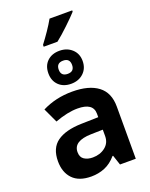

<svg xmlns="http://www.w3.org/2000/svg" viewBox="-190 -1152 980 1258"><g transform="rotate(-20 300.0 -523.0)"><path d="M315 -896Q352 -925 401.5 -972Q451 -1019 476 -1047V-1056H318Q299 -1022 272 -982.5Q245 -943 219 -909V-896ZM427 -722Q427 -773 392.5 -804.5Q358 -836 306 -836Q253 -836 220.5 -805Q188 -774 188 -721Q188 -669 220.5 -637.5Q253 -606 306 -606Q359 -606 393 -638Q427 -670 427 -722ZM260 -721Q260 -767 307 -767Q353 -767 353 -721Q353 -675 307 -675Q260 -675 260 -721ZM191 -171Q191 -248 314 -251L397 -253V-208Q397 -160 361 -132Q325 -104 274 -104Q239 -104 215 -119.5Q191 -135 191 -171ZM398 -69H402L425 0H535V-364Q535 -461 472 -508.5Q409 -556 293 -556Q178 -556 83 -508L130 -407Q219 -440 288 -440Q397 -440 397 -364V-340L277 -337Q167 -334 108.5 -292Q50 -250 50 -158Q50 -81 93.5 -35.5Q137 10 223 10Q273 10 317 -8Q361 -26 398 -69Z"/></g></svg>

Font: Noto Sans Mono UI
Style: Bold
Weight: 700
Designer: Monotype Design team
Foundry: Monotype Imaging Inc.
Version: 1.000